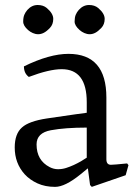

<svg xmlns="http://www.w3.org/2000/svg" viewBox="-20 -726 540 764"><path d="M421.4 -70.3Q432.1 -70.3 485.8 -75.7L491.2 -68.8L480 -28.8L345.2 17.6L338.4 10.3L329.6 -56.2L300.3 -32.2Q238.8 17.6 199.2 17.6Q159.7 17.6 129.2 3.7Q98.6 -10.3 78.1 -32.7Q38.6 -76.7 38.6 -139.2Q38.6 -193.4 67.4 -218.8Q94.7 -243.7 166.3 -254.6Q237.8 -265.6 279.1 -271Q320.3 -276.4 325.2 -277.3V-319.3Q325.2 -450.7 225.6 -450.7Q176.3 -450.7 94.7 -419.9Q75.2 -434.1 75.2 -461.9Q176.8 -511.7 252.4 -511.7Q403.3 -511.7 403.3 -337.9V-92.3Q403.3 -70.3 421.4 -70.3ZM125.5 -151.4Q125.5 -87.9 177.7 -61Q193.8 -52.7 210.7 -52.7Q227.5 -52.7 242.9 -57.6Q258.3 -62.5 273.2 -69.3Q288.1 -76.2 301.8 -84L325.2 -98.6V-218.3Q239.7 -218.3 182.6 -207.8Q125.5 -197.3 125.5 -151.4ZM296.9 -606.4Q276.9 -624 276.9 -640.1Q276.9 -656.2 281.2 -667Q285.6 -677.7 293.5 -686.5Q311 -706.1 334.5 -706.1Q356.4 -706.1 370.6 -694.3Q396.5 -672.4 396.5 -650.9Q396.5 -628.9 383.3 -615Q370.1 -601.1 359.1 -595.5Q348.1 -589.8 337.2 -589.8Q326.2 -589.8 315.7 -594.5Q305.2 -599.1 296.9 -606.4ZM91.8 -606.4Q72.3 -623.5 72.3 -639.9Q72.3 -656.2 76.7 -667Q81.1 -677.7 88.9 -686.5Q106.4 -706.1 129.9 -706.1Q151.9 -706.1 166 -694.3Q191.9 -672.4 191.9 -650.9Q191.9 -628.9 178.7 -615Q165.5 -601.1 154.3 -595.5Q143.1 -589.8 132.1 -589.8Q121.1 -589.8 110.6 -594.5Q100.1 -599.1 91.8 -606.4Z"/></svg>

Font: Trykker
Style: Regular
Weight: 400
Designer: Magnus Gaarde
Foundry: Magnus Gaarde
Version: Version 1.001